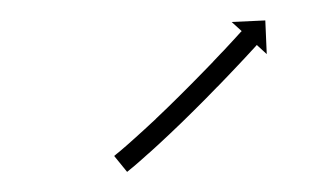

<svg xmlns="http://www.w3.org/2000/svg" viewBox="-20 -350 319 187"><path d="M92.7 -199.3C92.2 -198.9 91.7 -198.5 91.2 -198.1L103.8 -182.6C104.3 -183 104.8 -183.4 105.3 -183.8L105.4 -183.8L105.4 -183.9C106.8 -185 108.2 -186.2 109.6 -187.4L109.7 -187.4L109.7 -187.4C111.9 -189.3 114.1 -191.2 116.3 -193.1L116.3 -193.1L116.3 -193.1C119.1 -195.6 121.9 -198.1 124.7 -200.6L124.8 -200.6L124.8 -200.6C128.1 -203.6 131.4 -206.6 134.7 -209.6L134.7 -209.6L134.7 -209.6C138.3 -213 142 -216.4 145.6 -219.8L145.6 -219.8L145.6 -219.8C149.5 -223.4 153.3 -227.1 157.1 -230.8L157.1 -230.8L157.1 -230.8C161.1 -234.7 165 -238.5 168.9 -242.4L168.9 -242.4L168.9 -242.4C172.8 -246.3 176.7 -250.1 180.5 -254L180.6 -254L180.6 -254.1C184.3 -257.8 188 -261.6 191.7 -265.5L191.7 -265.5L191.8 -265.5C195.2 -269 198.7 -272.6 202.1 -276.2L202.1 -276.2L202.1 -276.2C205.2 -279.5 208.3 -282.7 211.3 -285.9L211.3 -285.9L211.3 -285.9C213.9 -288.7 216.5 -291.4 219.1 -294.2L219.1 -294.2L219.1 -294.2C221 -296.3 223 -298.5 225 -300.6L225 -300.6L225 -300.6C226.3 -302 227.5 -303.4 228.8 -304.7C229.2 -305.2 229.7 -305.7 230.1 -306.2L239.8 -297.3L238.4 -330.1L205.6 -328.6L215.4 -319.7C214.9 -319.2 214.5 -318.7 214 -318.3C212.8 -316.9 211.5 -315.5 210.3 -314.2L210.3 -314.2L210.3 -314.2C208.3 -312 206.4 -309.9 204.4 -307.8L204.4 -307.8L204.4 -307.8C201.9 -305.1 199.3 -302.4 196.8 -299.6L196.8 -299.7L196.8 -299.7C193.7 -296.4 190.7 -293.2 187.6 -290L187.6 -290L187.7 -290C184.2 -286.5 180.8 -282.9 177.4 -279.4L177.4 -279.4L177.4 -279.4C173.7 -275.6 170 -271.9 166.3 -268.1L166.3 -268.1L166.3 -268.1C162.5 -264.3 158.7 -260.4 154.8 -256.6L154.8 -256.6L154.8 -256.6C151 -252.8 147.1 -249 143.2 -245.2L143.2 -245.2L143.2 -245.2C139.4 -241.5 135.6 -237.9 131.8 -234.3L131.8 -234.3L131.9 -234.3C128.3 -230.9 124.7 -227.6 121.1 -224.3L121.1 -224.3L121.1 -224.3C117.9 -221.3 114.7 -218.4 111.4 -215.5L111.4 -215.5L111.4 -215.5C108.7 -213 105.9 -210.6 103.2 -208.2L103.2 -208.2L103.2 -208.2C101.1 -206.4 98.9 -204.5 96.8 -202.7L96.8 -202.7L96.8 -202.7C95.4 -201.6 94 -200.4 92.6 -199.3L92.6 -199.3Z"/></svg>

Font: FRB American Cursive Just Arrows Medium
Style: Italic
Weight: 500
Italic angle: -25°
Version: Version 2.0;Modular Font Editor K font №1